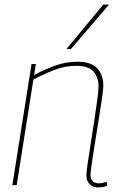

<svg xmlns="http://www.w3.org/2000/svg" viewBox="-20 -810 527 840"><path d="M118 -530H137L129 -482Q177 -507 223 -523.5Q269 -540 320 -540Q378 -540 405 -511.5Q432 -483 432 -435Q432 -423 428 -393Q424 -363 417.5 -322.5Q411 -282 404 -238Q397 -194 390.5 -154Q384 -114 380 -85Q376 -56 376 -46Q376 -8 413 -8Q430 -8 446 -15L450 2Q439 7 428.5 8.5Q418 10 410 10Q388 10 373 -3.5Q358 -17 358 -43Q358 -56 363.5 -94.5Q369 -133 377 -183.5Q385 -234 393 -285.5Q401 -337 406 -376.5Q411 -416 411 -431Q411 -471 389.5 -496.5Q368 -522 314 -522Q265 -522 220.5 -505Q176 -488 126 -462L53 0H34ZM271 -596 432 -790H457L291 -596Z"/></svg>

Font: Georama Thin
Style: Italic
Weight: 100
Italic angle: -9°
Designer: Jean-Baptiste Levee
Foundry: Production Type
Version: Version 1.000